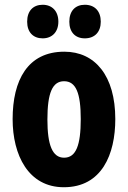

<svg xmlns="http://www.w3.org/2000/svg" viewBox="-20 -776 538 806"><path d="M94 -685C94 -640 120 -615 159 -615C199 -615 225 -642 225 -685C225 -729 199 -756 159 -756C120 -756 94 -731 94 -685ZM271 -685C271 -641 296 -615 336 -615C378 -615 403 -642 403 -685C403 -729 378 -756 336 -756C297 -756 271 -731 271 -685ZM464 -276C464 -458 379 -559 250 -559C96 -559 33 -439 33 -276C33 -125 99 10 248 10C408 10 464 -129 464 -276ZM179 -274C179 -386 200 -435 249 -435C299 -435 319 -385 319 -276C319 -166 299 -114 249 -114C200 -114 179 -167 179 -274Z"/></svg>

Font: Noto Sans Sinhala UI ExtraCondensed ExtraBold
Style: Regular
Weight: 800
Width: 2
Designer: Jelle Bosma - Monotype Design Team
Foundry: Monotype Imaging Inc.
Version: Version 2.006